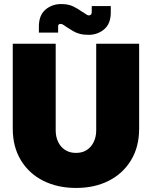

<svg xmlns="http://www.w3.org/2000/svg" viewBox="-20 -916 752 948"><path d="M356 12Q264 12 193.5 -23.5Q123 -59 83 -125Q43 -191 43 -281V-700H255V-272Q255 -240 267.5 -214.5Q280 -189 302.5 -175Q325 -161 355 -161Q386 -161 408 -175Q430 -189 442.5 -214.5Q455 -240 455 -272V-700H667V-281Q667 -191 627 -125Q587 -59 517 -23.5Q447 12 356 12ZM417 -744Q392 -744 373.5 -749Q355 -754 340 -763Q325 -772 308 -783Q301 -788 293.5 -793Q286 -798 279 -798Q274 -798 270.5 -795.5Q267 -793 267 -786V-755H172V-785Q172 -841 204.5 -868.5Q237 -896 282 -896Q317 -896 341 -884.5Q365 -873 387 -857Q395 -853 403.5 -846.5Q412 -840 419 -840Q424 -840 428.5 -843.5Q433 -847 433 -856V-886H527V-855Q527 -799 494.5 -771.5Q462 -744 417 -744Z"/></svg>

Font: MuseoModerno Thin Black
Style: Regular
Weight: 900
Version: Version 1.002